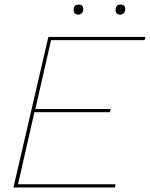

<svg xmlns="http://www.w3.org/2000/svg" viewBox="-20 -822 658 842"><path d="M323 -758Q303 -758 303 -778Q303 -802 325 -802Q345 -802 345 -782Q345 -771 339 -764.5Q333 -758 323 -758ZM507 -758Q487 -758 487 -778Q487 -802 509 -802Q529 -802 529 -782Q529 -771 523 -764.5Q517 -758 507 -758ZM39 0 192 -660H618L614 -646H204L135 -344H466L462 -330H131L59 -14H487L484 0Z"/></svg>

Font: Elaine Sans Thin
Style: Italic
Weight: 250
Italic angle: -13°
Designer: Wei Huang
Foundry: Wei Huang
Version: Version 2.001;December 24, 2019;FontCreator 12.0.0.2547 64-b